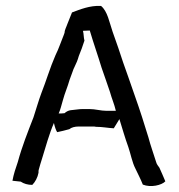

<svg xmlns="http://www.w3.org/2000/svg" viewBox="-20 -619 603 648"><path d="M22 -9 50 -6C60 1 74 5 89 5C99 -5 107 -20 110 -36V-40C110 -42 110 -44 111 -47C114 -59 118 -71 122 -84C134 -123 146 -167 162 -204C165 -190 169 -179 173 -173C187 -176 200 -179 214 -183C221 -189 233 -192 245 -192H295C297 -192 300 -192 304 -191C326 -191 344 -187 364 -186L383 -217C393 -185 402 -153 413 -123C421 -100 426 -71 437 -50C445 -33 455 -14 462 4C489 15 526 6 538 -7C532 -22 525 -37 518 -53C514 -59 509 -64 507 -72C499 -98 488 -128 481 -155C467 -201 452 -248 436 -293C428 -314 421 -338 413 -359C401 -392 390 -424 379 -458L360 -512C349 -544 343 -581 321 -599C283 -601 250 -587 223 -577L207 -537C205 -530 198 -518 198 -509C198 -508 197 -506 196 -503C186 -479 179 -456 167 -432C149 -391 136 -346 119 -303C111 -282 100 -244 93 -223C74 -174 54 -124 40 -72C33 -52 26 -31 22 -9ZM178 -236C184 -249 187 -263 192 -280C199 -306 208 -325 215 -350L226 -380C227 -384 229 -388 231 -392C238 -406 242 -416 246 -430C253 -447 259 -463 265 -482C262 -493 263 -504 260 -515L283 -516C295 -475 311 -430 323 -390C332 -363 342 -337 351 -309C357 -287 366 -267 371 -245H339C320 -245 302 -251 281 -251H260C246 -251 232 -248 218 -247C211 -246 203 -242 198 -237C191 -236 184 -236 178 -236Z"/></svg>

Font: SolarCharger
Style: 550
Weight: 400
Designer: Mew Too
Foundry: Cannot Into Space Fonts/KineticPlasma Fonts
Version: Version 1.100